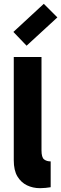

<svg xmlns="http://www.w3.org/2000/svg" viewBox="-20 -979 320 1004"><path d="M189 5Q152 5 121 -10Q90 -25 71 -56.5Q52 -88 52 -141V-681H197V-193Q197 -156 210.5 -145.5Q224 -135 245 -135V0Q235 2 218.5 3.5Q202 5 189 5ZM119 -740 50 -812 209 -959 280 -888Z"/></svg>

Font: Gabarito
Style: Bold
Weight: 700
Designer: Leandro Assis / Alvaro Franca / Felipe Casaprima
Foundry: Naipe Foundry
Version: Version 1.000